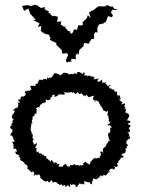

<svg xmlns="http://www.w3.org/2000/svg" viewBox="-20 -771 596 811"><path d="M279 -509 282 -523 301 -521 299 -535 306 -546 313 -540 315 -560 324 -568 331 -575 332 -572 335 -590 354 -586 368 -609 357 -604 378 -608 377 -627 384 -636 392 -633 391 -653 397 -666 402 -669 417 -672 428 -680 436 -703 453 -698 457 -707 448 -719 456 -730 479 -728 468 -733 463 -734 454 -745 450 -742 432 -750 426 -744H403L400 -746L388 -739L372 -726H368L356 -718L363 -695L351 -707L346 -693L328 -676L331 -667L321 -663L311 -665L305 -645L293 -647L287 -633L283 -628L275 -633L278 -638L268 -640L255 -655L257 -663L252 -657L236 -668L239 -681L221 -678L225 -700L204 -705L203 -701L187 -717L183 -718L188 -722L168 -732L171 -741L155 -738V-736L136 -749L128 -751L112 -746L99 -748L100 -750L73 -746L82 -725L100 -735C103 -727 105 -720 108 -712L121 -699L130 -687L117 -682L126 -683L147 -672L140 -657L155 -661L152 -641L160 -634L173 -627L186 -625L194 -608L199 -616L190 -603L205 -595L220 -589L216 -586L219 -581L242 -558L241 -551L245 -544L262 -547L268 -539L258 -516L262 -507L287 -514ZM279 -381C288 -386 284 -373 289 -380C292 -383 290 -384 299 -373C302 -373 312 -387 305 -385C315 -373 316 -370 326 -380C319 -373 325 -380 332 -367C330 -370 347 -365 341 -361C343 -372 342 -376 354 -360C361 -370 352 -354 361 -363C366 -358 360 -367 379 -366C369 -360 376 -359 373 -350C381 -344 388 -352 378 -340C381 -339 386 -344 384 -347C398 -346 402 -331 399 -335C399 -333 399 -327 404 -333C399 -318 412 -328 410 -313C419 -317 413 -303 415 -305C415 -304 425 -305 433 -295C427 -304 436 -300 436 -302C439 -295 427 -284 438 -282C437 -288 439 -270 437 -279C441 -267 440 -259 440 -259C441 -255 432 -269 435 -261C451 -254 448 -252 434 -245C440 -235 436 -242 441 -243C453 -239 455 -220 447 -234C442 -227 448 -211 451 -221C440 -216 448 -207 437 -209C438 -195 433 -200 441 -191C442 -202 434 -188 444 -178C448 -174 435 -173 436 -181C442 -180 435 -162 427 -163C438 -157 422 -155 432 -166C422 -146 427 -149 422 -150C415 -143 427 -140 425 -151C408 -140 416 -138 416 -125C406 -136 413 -128 405 -132C400 -117 410 -128 406 -124C407 -108 400 -117 401 -103C394 -107 395 -100 380 -103C385 -113 383 -108 385 -109C366 -91 377 -105 361 -85C361 -80 361 -81 360 -76C341 -83 353 -81 339 -88C329 -74 329 -87 332 -75C328 -73 317 -67 321 -77C313 -66 313 -68 317 -69C307 -80 305 -67 294 -77C292 -80 292 -79 290 -74C277 -70 279 -77 276 -74V-68C256 -65 265 -79 255 -78C254 -73 250 -81 244 -65C242 -71 246 -66 227 -67C230 -79 238 -82 218 -75C218 -75 210 -81 226 -73C217 -90 209 -87 209 -79C206 -88 197 -94 201 -92C200 -98 198 -98 193 -87C182 -106 187 -93 187 -93C176 -108 169 -103 177 -110C164 -116 166 -106 165 -121C160 -109 163 -115 158 -119C148 -129 156 -118 144 -125C138 -135 155 -136 135 -127C133 -146 132 -137 132 -142C143 -136 135 -147 127 -148C132 -152 138 -162 134 -168C128 -159 120 -157 122 -168C113 -174 123 -182 122 -184C123 -175 122 -180 125 -180C115 -189 112 -197 117 -186C120 -207 118 -210 112 -201C118 -214 113 -205 110 -223C115 -222 111 -222 108 -221C104 -224 120 -227 109 -227C112 -239 111 -246 115 -243C104 -248 123 -258 116 -248C117 -259 110 -272 119 -264C114 -279 122 -280 117 -278C128 -282 125 -288 128 -278C124 -292 126 -288 135 -293C131 -305 139 -298 132 -305C139 -301 136 -313 130 -313C146 -322 145 -319 151 -312C137 -326 155 -314 146 -316C148 -333 163 -336 154 -328C161 -341 162 -332 173 -340C173 -345 174 -339 174 -339C174 -350 169 -352 180 -349C179 -344 191 -351 196 -353C190 -358 191 -354 196 -362C199 -360 207 -369 197 -366C213 -376 213 -371 208 -363C225 -362 227 -372 222 -366C236 -380 229 -371 230 -372C236 -374 245 -369 255 -373C247 -385 246 -389 252 -381C254 -378 258 -386 258 -379C266 -381 271 -380 279 -381ZM508 -297C520 -311 503 -316 502 -314C514 -316 511 -318 504 -322C513 -334 507 -338 493 -329C495 -343 504 -334 500 -340C496 -334 498 -341 484 -348C497 -357 491 -359 478 -349C486 -358 493 -354 484 -370C485 -362 468 -377 482 -362C473 -365 473 -380 475 -384C462 -382 465 -387 468 -379C461 -396 456 -394 456 -394C447 -386 459 -404 449 -395C437 -402 434 -414 448 -411C444 -405 437 -403 427 -417C427 -417 422 -418 432 -425C415 -415 426 -431 412 -418C415 -417 410 -434 410 -436C404 -426 394 -422 392 -429C388 -440 399 -432 398 -439C383 -439 386 -434 372 -437C386 -439 377 -451 362 -448C366 -451 358 -441 363 -455C361 -442 361 -461 348 -446C355 -458 338 -447 333 -456C339 -459 342 -448 335 -467C326 -455 323 -452 326 -464C309 -460 321 -463 320 -466C311 -468 298 -466 307 -457C299 -460 290 -466 291 -456C296 -453 291 -461 278 -458C277 -459 265 -455 270 -455C266 -465 267 -461 249 -464C246 -465 256 -467 241 -457C253 -460 239 -462 240 -453C235 -452 224 -467 236 -452C221 -463 217 -459 212 -463C203 -454 200 -445 199 -448C211 -453 194 -443 197 -443C196 -444 197 -441 190 -444C183 -437 181 -442 178 -449C182 -435 175 -431 175 -438C156 -434 166 -442 159 -430C160 -438 146 -431 147 -436C140 -425 140 -416 137 -417C136 -426 135 -416 135 -416C137 -415 127 -419 131 -410C127 -406 125 -409 108 -409C109 -402 106 -410 114 -390C113 -392 105 -395 109 -387C91 -392 93 -380 95 -388C99 -381 84 -389 92 -389C78 -380 90 -376 89 -375C88 -371 85 -358 67 -365C80 -364 69 -367 66 -353C76 -347 62 -355 61 -350C57 -352 53 -349 65 -338C49 -336 53 -338 55 -340C62 -324 50 -316 58 -313C53 -322 52 -315 40 -311C47 -313 35 -311 36 -302C49 -309 42 -303 37 -289C29 -296 37 -285 29 -278V-283C32 -274 32 -261 40 -269C40 -263 29 -267 34 -251C21 -252 37 -241 27 -240C27 -252 27 -243 23 -230C32 -226 33 -222 30 -225C30 -225 22 -228 31 -226C36 -219 30 -211 22 -200C21 -202 30 -194 30 -202C28 -195 39 -192 35 -185C43 -178 40 -169 43 -171C27 -173 31 -177 37 -157C33 -160 39 -166 39 -162C32 -159 43 -143 35 -142C40 -142 47 -141 44 -146C50 -137 58 -128 44 -131C45 -117 58 -115 60 -120C58 -120 57 -110 63 -116C62 -107 53 -102 59 -111C73 -95 68 -97 62 -103C71 -86 69 -96 78 -87C84 -87 80 -75 91 -89C76 -73 78 -68 82 -78C91 -78 102 -67 95 -62C91 -61 101 -57 100 -54C101 -59 106 -47 114 -43C120 -51 117 -47 126 -40C114 -44 132 -48 122 -30C122 -29 124 -26 130 -35C140 -27 135 -31 142 -35C152 -31 148 -25 154 -23C151 -27 148 -28 151 -19C161 -11 163 -9 166 -7C169 -7 173 -6 171 -2C186 -14 182 -3 188 4C181 -5 188 5 198 -11C199 -7 208 0 196 4C207 -3 212 -2 212 -2C226 -4 213 2 225 4C219 9 236 3 229 11C245 4 244 14 241 15C241 16 261 3 255 19C266 17 260 3 276 20C281 14 270 17 279 3V11C276 13 295 3 293 10C301 4 299 17 300 20C307 19 309 10 311 10C318 -1 317 15 315 1C327 14 337 4 323 0C345 13 335 11 336 -7C346 -2 354 2 361 -4C361 -4 354 0 367 8C371 3 366 -12 375 -7C367 -11 376 -13 375 -19C393 -6 383 -21 387 -12C388 -18 395 -15 402 -26C402 -11 407 -14 401 -28C403 -30 422 -29 408 -27C414 -20 412 -38 427 -29C432 -36 430 -33 442 -46C440 -33 443 -47 440 -50C453 -42 442 -44 438 -44C442 -60 457 -63 462 -52C459 -54 466 -59 466 -62C460 -74 462 -69 473 -65C476 -70 480 -69 477 -75C467 -78 484 -86 480 -85C480 -81 477 -102 477 -88C487 -94 495 -108 490 -111C492 -100 491 -108 501 -105C506 -111 492 -117 492 -118C510 -129 511 -121 509 -136C512 -133 499 -135 515 -131C508 -136 509 -144 518 -148C517 -151 512 -147 516 -154C527 -159 522 -154 511 -168C517 -161 513 -170 513 -170C515 -181 532 -191 526 -182C534 -196 527 -197 520 -193C533 -199 522 -209 517 -211C528 -213 524 -210 524 -208C525 -218 536 -216 524 -228C527 -230 520 -228 533 -240C517 -246 519 -252 523 -251C531 -248 526 -251 532 -261C534 -255 520 -267 516 -260C520 -272 523 -275 528 -281C521 -271 530 -288 518 -277C540 -287 509 -296 508 -297Z"/></svg>

Font: Charger Distortion
Style: 1
Weight: 400
Designer: Jasper
Foundry: Cannot Into Space Fonts
Version: Version 0.98